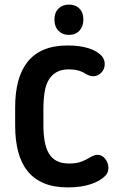

<svg xmlns="http://www.w3.org/2000/svg" viewBox="-20 -805 492 836"><path d="M169 -329Q169 -370 174 -402.5Q179 -435 192 -457Q205 -479 226.5 -491Q248 -503 281 -503Q324 -503 354 -483Q372 -473 385 -473Q406 -473 421 -488.5Q436 -504 436 -526Q436 -545 424 -560Q404 -583 365.5 -595Q327 -607 275 -607Q214 -607 170.5 -588.5Q127 -570 99.5 -535Q72 -500 59 -450.5Q46 -401 46 -338V-258Q46 -195 59 -145Q72 -95 99.5 -60.5Q127 -26 170.5 -7.5Q214 11 276 11Q333 11 375 -3Q417 -17 439 -40Q452 -54 452 -74Q452 -95 438.5 -113Q425 -131 403 -131Q393 -131 376 -122Q356 -110 341.5 -104Q327 -98 313.5 -95.5Q300 -93 281 -93Q248 -93 226.5 -104.5Q205 -116 192.5 -137.5Q180 -159 174.5 -190Q169 -221 169 -260ZM280 -785Q252 -785 234.5 -767.5Q217 -750 217 -720Q217 -689 234.5 -671Q252 -653 280 -653Q309 -653 326 -671.5Q343 -690 343 -720Q343 -750 326 -767.5Q309 -785 280 -785Z"/></svg>

Font: Beiruti
Style: Bold
Weight: 700
Designer: Arlette Boutros
Foundry: Boutros
Version: Version 1.41